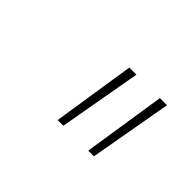

<svg xmlns="http://www.w3.org/2000/svg" viewBox="-50 -857 477 477"><g transform="rotate(45 188.0 -619.0)"><path d="M163.6 -509.3 197.3 -727.5H222.2L183.6 -509.3ZM271 -509.3 304.7 -727.5H329.6L291 -509.3Z"/></g></svg>

Font: Inter 17pt Thin
Style: Italic
Weight: 250
Italic angle: -9.3988°
Version: Version 4.001;git-66647c0bb